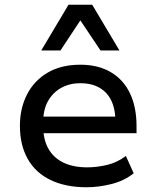

<svg xmlns="http://www.w3.org/2000/svg" viewBox="-20 -781 659 810"><path d="M345 9Q257 9 193.5 -21.5Q130 -52 97 -110.5Q64 -169 64 -250Q64 -324 94 -382.5Q124 -441 181 -474.5Q238 -508 319 -508Q394 -508 447.5 -476.5Q501 -445 528.5 -387Q556 -329 556 -249V-219H142V-289H487L467 -268Q467 -347 428 -388.5Q389 -430 319 -430Q274 -430 238.5 -410.5Q203 -391 182.5 -354.5Q162 -318 162 -264V-252Q162 -192 184.5 -153Q207 -114 248.5 -94.5Q290 -75 348 -75Q388 -75 431 -85Q474 -95 511 -123L544 -50Q504 -18 450 -4.5Q396 9 345 9ZM154 -568 269 -761H369L484 -568H404L319 -695L235 -568Z"/></svg>

Font: Nunito Sans 12pt ExtraLight 6pt Medium
Style: Regular
Weight: 500
Version: Version 3.101;gftools[0.9.27]